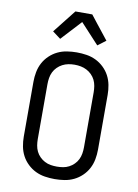

<svg xmlns="http://www.w3.org/2000/svg" viewBox="-104 -1045 808 1121"><g transform="rotate(10 300.0 -484.5)"><path d="M300 8Q271 8 242 3.5Q213 -1 187 -13.5Q161 -26 139.5 -46.5Q118 -67 104.5 -92.5Q91 -118 85.5 -147Q80 -176 80 -205V-530Q80 -559 85.5 -588Q91 -617 104.5 -642.5Q118 -668 139.5 -688.5Q161 -709 187 -721.5Q213 -734 242 -738.5Q271 -743 300 -743Q329 -743 358 -738.5Q387 -734 413 -721.5Q439 -709 460.5 -688.5Q482 -668 495.5 -642.5Q509 -617 514.5 -588Q520 -559 520 -530V-205Q520 -176 514.5 -147Q509 -118 495.5 -92.5Q482 -67 460.5 -46.5Q439 -26 413 -13.5Q387 -1 358 3.5Q329 8 300 8ZM300 -66Q319 -66 337 -69Q355 -72 371.5 -80.5Q388 -89 401.5 -102.5Q415 -116 423 -132.5Q431 -149 434 -167.5Q437 -186 437 -205V-530Q437 -549 434 -567.5Q431 -586 423 -602.5Q415 -619 401.5 -632.5Q388 -646 371.5 -654.5Q355 -663 337 -666.5Q319 -670 300 -670Q281 -670 263 -666.5Q245 -663 228.5 -654.5Q212 -646 198.5 -632.5Q185 -619 177 -602.5Q169 -586 166 -567.5Q163 -549 163 -530V-205Q163 -186 166 -167.5Q169 -149 177 -132.5Q185 -116 198.5 -102.5Q212 -89 228.5 -80.5Q245 -72 263 -69Q281 -66 300 -66ZM190 -804 142 -840 250 -977H350L386 -931L458 -840L410 -804L300 -923Z"/></g></svg>

Font: Iosevka Aile
Style: Regular
Weight: 400
Designer: Belleve Invis
Foundry: Belleve Invis
Version: Version 28.0.1; ttfautohint (v1.8.4)